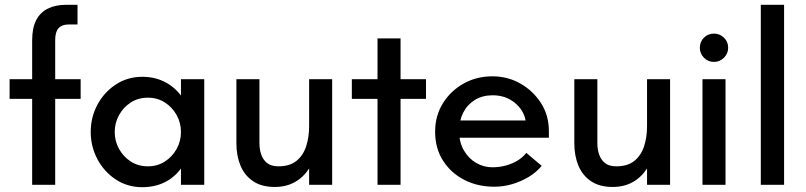

<svg xmlns="http://www.w3.org/2000/svg" viewBox="-20 -770 3357 800"><path d="M114 0V-358H20V-440H114V-602Q114 -653 130.5 -685.5Q147 -718 179 -734Q211 -750 256 -750H303V-668H265Q238 -668 224 -652.5Q210 -637 210 -604V-440H316V-358H210V0Z M573 10Q511 10 462 -22.5Q413 -55 385.5 -107.5Q358 -160 358 -220Q358 -281 385.5 -333Q413 -385 462 -417.5Q511 -450 573 -450Q623 -450 664 -430Q705 -410 734 -372V-440H831V0H734V-68Q717 -44 692 -26Q667 -8 637 1Q607 10 573 10ZM596 -77Q636 -77 667 -97Q698 -117 716 -149.5Q734 -182 734 -220Q734 -258 716 -290.5Q698 -323 667 -343Q636 -363 596 -363Q556 -363 525 -343Q494 -323 476 -290.5Q458 -258 458 -220Q458 -182 476 -149.5Q494 -117 525 -97Q556 -77 596 -77Z M1125 9Q1070 9 1034.5 -15Q999 -39 982 -80Q965 -121 965 -173V-440H1061V-173Q1061 -148 1068.5 -126Q1076 -104 1093 -90.5Q1110 -77 1140 -77Q1187 -77 1215 -99.5Q1243 -122 1255.5 -160Q1268 -198 1268 -244V-440H1364V0H1268V-68Q1244 -31 1208 -11Q1172 9 1125 9Z M1553 0V-358H1446V-440H1553V-610H1649V-440H1755V-358H1649V0Z M2040 8Q1970 8 1914.5 -20.5Q1859 -49 1826 -100.5Q1793 -152 1793 -221Q1793 -287 1825 -339Q1857 -391 1911 -421.5Q1965 -452 2032 -452Q2096 -452 2149 -421.5Q2202 -391 2234.5 -340Q2267 -289 2267 -224V-196H1866V-268H2170Q2162 -312 2124 -342.5Q2086 -373 2033 -373Q1990 -373 1958.5 -353.5Q1927 -334 1910 -300.5Q1893 -267 1893 -224Q1893 -178 1912.5 -144Q1932 -110 1963.5 -91.5Q1995 -73 2031 -73Q2062 -73 2088.5 -80.5Q2115 -88 2136.5 -101Q2158 -114 2173 -133L2237 -79Q2216 -53 2184 -33.5Q2152 -14 2115 -3Q2078 8 2040 8Z M2533 9Q2478 9 2442.5 -15Q2407 -39 2390 -80Q2373 -121 2373 -173V-440H2469V-173Q2469 -148 2476.5 -126Q2484 -104 2501 -90.5Q2518 -77 2548 -77Q2595 -77 2623 -99.5Q2651 -122 2663.5 -160Q2676 -198 2676 -244V-440H2772V0H2676V-68Q2652 -31 2616 -11Q2580 9 2533 9Z M2907 0V-440H3003V0ZM2955 -512Q2930 -512 2913 -529.5Q2896 -547 2896 -571Q2896 -596 2913 -613Q2930 -630 2955 -630Q2979 -630 2996.5 -613Q3014 -596 3014 -571Q3014 -547 2996.5 -529.5Q2979 -512 2955 -512Z M3150 0V-750H3247V0Z"/></svg>

Font: Teachers Medium
Style: Regular
Weight: 500
Designer: Alfredo Marco Pradil, Chank Diesel
Version: Version 1.001